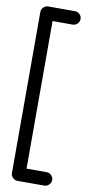

<svg xmlns="http://www.w3.org/2000/svg" viewBox="-109 -824 530 1101"><g transform="rotate(10 156.0 -273.0)"><path d="M78.1 -781.2H234.4Q250 -781.2 261.7 -769.5Q273.4 -757.8 273.4 -742.2Q273.4 -726.6 261.7 -714.8Q250 -703.1 234.4 -703.1H117.2V156.2H234.4Q250 156.2 261.7 168Q273.4 179.7 273.4 195.3Q273.4 210.9 261.7 222.7Q250 234.4 234.4 234.4H78.1Q62.5 234.4 50.8 222.7Q39.1 210.9 39.1 195.3V-742.2Q39.1 -757.8 50.8 -769.5Q62.5 -781.2 78.1 -781.2Z"/></g></svg>

Font: Comfortaa
Style: Regular
Weight: 400
Designer: Johan Aakerlund
Foundry: Johan Aakerlund
Version: Version 2.001; ttfautohint (v1.4.1)